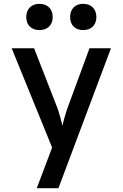

<svg xmlns="http://www.w3.org/2000/svg" viewBox="-20 -802 640 1002"><path d="M186 -645C228 -645 255 -671 255 -713C255 -755 228 -782 186 -782C144 -782 117 -755 117 -713C117 -671 144 -645 186 -645ZM414 -645C456 -645 483 -671 483 -713C483 -755 456 -782 414 -782C372 -782 346 -755 346 -713C346 -671 372 -645 414 -645ZM285 180 559 -550H447L333 -240C323 -213 311 -170 306 -146C300 -170 289 -213 279 -240L158 -550H41L252 -32L172 180Z"/></svg>

Font: Tekne LDO SemiBold
Style: Regular
Weight: 600
Monospace: yes
Designer: Alessio Laiso, Mario Rullo, Paolo Rosset
Foundry: Alessio Laiso
Version: Version 1.000;hotconv 1.0.109;makeotfexe 2.5.65596